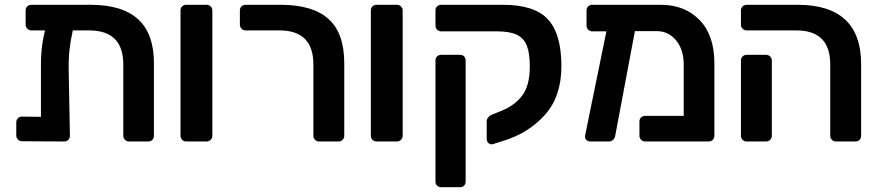

<svg xmlns="http://www.w3.org/2000/svg" viewBox="-20 -591 3679 802"><path d="M557 -510.5C513 -550.8 446.7 -571 358 -571H111C104.3 -571 98.7 -568.8 94 -564.5C89.3 -560.2 87 -554.3 87 -547V-488C87 -481.3 89.3 -475.7 94 -471C98.7 -466.3 104.3 -464 111 -464H168C160.7 -434 155.8 -405.8 153.5 -379.5C151.2 -353.2 150.3 -323 151 -289V-103L72 -104C65.3 -104 59.7 -101.8 55 -97.5C50.3 -93.2 48 -87.3 48 -80V-25C48 -18.3 50.3 -12.7 55 -8C59.7 -3.3 65.3 -1 72 -1L248 0C255.3 0 261.2 -2.3 265.5 -7C269.8 -11.7 272 -17.3 272 -24L267 -292C266.3 -324.7 267.3 -354 270 -380C272.7 -406 277.3 -434 284 -464H352C447.3 -464 495 -416.7 495 -322V-24C495 -17.3 497.3 -11.7 502 -7C506.7 -2.3 512.3 0 519 0H599C606.3 0 612.2 -2.3 616.5 -7C620.8 -11.7 623 -17.3 623 -24V-327C623 -409 601 -470.2 557 -510.5Z M741 -7C745.7 -2.3 751.3 0 758 0H843C849.7 0 855.3 -2.3 860 -7C864.7 -11.7 867 -17.3 867 -24V-547C867 -553.7 864.7 -559.3 860 -564C855.3 -568.7 849.7 -571 843 -571H758C751.3 -571 745.7 -568.8 741 -564.5C736.3 -560.2 734 -554.3 734 -547V-24C734 -17.3 736.3 -11.7 741 -7Z M1296 -7C1300.7 -2.3 1306.3 0 1313 0H1394C1400.7 0 1406.3 -2.3 1411 -7C1415.7 -11.7 1418 -17.3 1418 -24V-327C1418 -411 1396 -472.7 1352 -512C1308 -551.3 1241.3 -571 1152 -571H1006C999.3 -571 993.7 -568.8 989 -564.5C984.3 -560.2 982 -554.3 982 -547V-488C982 -481.3 984.3 -475.7 989 -471C993.7 -466.3 999.3 -464 1006 -464H1147C1241.7 -464 1289 -416.7 1289 -322V-24C1289 -17.3 1291.3 -11.7 1296 -7Z M1536 -7C1540.7 -2.3 1546.3 0 1553 0H1638C1644.7 0 1650.3 -2.3 1655 -7C1659.7 -11.7 1662 -17.3 1662 -24V-547C1662 -553.7 1659.7 -559.3 1655 -564C1650.3 -568.7 1644.7 -571 1638 -571H1553C1546.3 -571 1540.7 -568.8 1536 -564.5C1531.3 -560.2 1529 -554.3 1529 -547V-24C1529 -17.3 1531.3 -11.7 1536 -7Z M2021 7C2026.3 11.7 2032.3 13 2039 11L2080 -2C2151.3 -23.3 2210 -59.7 2256 -111C2302 -162.3 2325 -230.3 2325 -315C2325 -404.3 2306.3 -469.3 2269 -510C2231.7 -550.7 2168.7 -571 2080 -571H1823C1816.3 -571 1810.7 -568.8 1806 -564.5C1801.3 -560.2 1799 -554.7 1799 -548V-484C1799 -477.3 1801.3 -471.7 1806 -467C1810.7 -462.3 1816.3 -460 1823 -460H2057C2091.7 -460 2118.8 -455.3 2138.5 -446C2158.2 -436.7 2172.2 -421.5 2180.5 -400.5C2188.8 -379.5 2193 -350.7 2193 -314C2193 -260.7 2182.5 -220 2161.5 -192C2140.5 -164 2110.7 -142.3 2072 -127L2037 -113C2029.7 -110.3 2023.8 -106.3 2019.5 -101C2015.2 -95.7 2013 -90 2013 -84V-11C2013 -3.7 2015.7 2.3 2021 7ZM1806 184.5C1810.7 188.8 1816.3 191 1823 191H1901C1908.3 191 1914.2 188.8 1918.5 184.5C1922.8 180.2 1925 174.3 1925 167V-338C1925 -345.3 1922.8 -351.2 1918.5 -355.5C1914.2 -359.8 1908.3 -362 1901 -362H1823C1816.3 -362 1810.7 -359.8 1806 -355.5C1801.3 -351.2 1799 -345.3 1799 -338V167C1799 174.3 1801.3 180.2 1806 184.5Z M2902 -507.5C2860.7 -549.8 2806.7 -571 2740 -571H2454C2447.3 -571 2441.7 -568.8 2437 -564.5C2432.3 -560.2 2430 -554.3 2430 -547V-484C2430 -477.3 2432.3 -471.7 2437 -467C2441.7 -462.3 2447.3 -460 2454 -460H2513L2424 -25C2422.7 -18.3 2424.2 -12.5 2428.5 -7.5C2432.8 -2.5 2438.7 0 2446 0H2524C2530.7 0 2536.5 -2.5 2541.5 -7.5C2546.5 -12.5 2549.3 -18.3 2550 -25L2632 -461H2723C2755.7 -461 2782.7 -448.2 2804 -422.5C2825.3 -396.8 2836 -362.7 2836 -320V-107H2675C2668.3 -107 2662.7 -104.8 2658 -100.5C2653.3 -96.2 2651 -90.3 2651 -83V-24C2651 -17.3 2653.3 -11.7 2658 -7C2662.7 -2.3 2668.3 0 2675 0H2940C2947.3 0 2953.2 -2.3 2957.5 -7C2961.8 -11.7 2964 -17.3 2964 -24V-327C2964 -405 2943.3 -465.2 2902 -507.5Z M3455 -7C3459.7 -2.3 3465.3 0 3472 0H3553C3560.3 0 3566.2 -2.3 3570.5 -7C3574.8 -11.7 3577 -17.3 3577 -24V-323C3577 -488.3 3488.3 -571 3311 -571H3099C3092.3 -571 3086.7 -568.8 3082 -564.5C3077.3 -560.2 3075 -554.3 3075 -547V-488C3075 -481.3 3077.3 -475.7 3082 -471C3086.7 -466.3 3092.3 -464 3099 -464H3306C3400.7 -464 3448 -416.7 3448 -322V-24C3448 -17.3 3450.3 -11.7 3455 -7ZM3082 -7C3086.7 -2.3 3092.3 0 3099 0H3179C3186.3 0 3192.3 -2.3 3197 -7C3201.7 -11.7 3204 -17.3 3204 -24V-338C3204 -344.7 3201.7 -350.3 3197 -355C3192.3 -359.7 3186.3 -362 3179 -362H3099C3092.3 -362 3086.7 -359.8 3082 -355.5C3077.3 -351.2 3075 -345.3 3075 -338V-24C3075 -17.3 3077.3 -11.7 3082 -7Z"/></svg>

Font: Rubik
Style: Regular
Weight: 500
Designer: Hubert & Fischer
Foundry: Hubert & Fischer
Version: Version 1.100